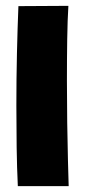

<svg xmlns="http://www.w3.org/2000/svg" viewBox="-20 -564 291 657"><path d="M41 73Q38 11 37 -59.5Q36 -130 36 -202Q36 -294 38 -382Q40 -470 43 -543L214 -544Q211 -497 210 -429.5Q209 -362 209 -288Q209 -215 210 -144Q211 -73 212.5 -16Q214 41 215 73Z"/></svg>

Font: Mochiy Pop One
Style: Regular
Weight: 400
Designer: FONTDASU
Foundry: FONTDASU / Google Inc. / Adobe
Version: Version 2.000